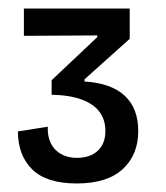

<svg xmlns="http://www.w3.org/2000/svg" viewBox="-20 -692 390 450"><path d="M160 -262Q89 -262 55.5 -295Q22 -328 22 -384L92 -395Q91 -373 99 -356.5Q107 -340 123 -331Q139 -322 160 -322Q191 -322 209 -338.5Q227 -355 227 -385Q227 -411 213.5 -429.5Q200 -448 172 -458.5Q144 -469 101 -470V-504L208 -605V-609L36 -608V-672H284V-601L178 -506V-501Q241 -497 272.5 -467.5Q304 -438 304 -385Q304 -329 267.5 -295.5Q231 -262 160 -262Z"/></svg>

Font: Bricolage Grotesque SemiCondensed
Style: Regular
Weight: 400
Width: 4
Designer: Mathieu Triay
Foundry: Atelier Triay
Version: Version 1.001;gftools[0.9.33.dev8+g029e19f]